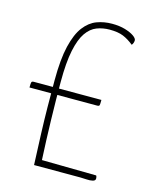

<svg xmlns="http://www.w3.org/2000/svg" viewBox="-95 -661 593 729"><g transform="rotate(15 201.5 -297.0)"><path d="M108 0Q105 -69 103 -123Q101 -177 100.5 -226.5Q100 -276 100 -330Q100 -414 112.5 -466Q125 -518 146.5 -546Q168 -574 196 -584.5Q224 -595 256 -595Q285 -595 307 -588.5Q329 -582 342 -573Q355 -564 355 -556Q355 -552 353.5 -547Q352 -542 348 -537Q327 -554 306.5 -562.5Q286 -571 253 -571Q226 -571 202.5 -562Q179 -553 161.5 -528Q144 -503 134 -455.5Q124 -408 124 -331Q124 -264 126 -183.5Q128 -103 132 -26L346 -23Q348 -20 348.5 -16.5Q349 -13 349 -11Q349 -3 338.5 -0.5Q328 2 314 1Q300 0 290 0ZM15 -280Q15 -297 16.5 -301Q18 -305 25 -305H291Q291 -289 290 -284.5Q289 -280 281 -280Z"/></g></svg>

Font: Yanone Kaffeesatz ExtraLight
Style: Regular
Weight: 200
Designer: Yanone (Cyrillic: Daniel Pouzeot, Huerta Tipografica, and Cyreal)
Foundry: Yanone
Version: Version 2.003